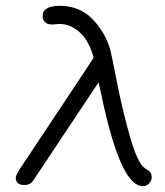

<svg xmlns="http://www.w3.org/2000/svg" viewBox="-20 -634 565 658"><path d="M34 -25Q34 -32 46 -52L272 -392Q275 -396 285 -412Q295 -428 301 -436Q285 -495 253 -523.5Q221 -552 183 -552Q180 -552 172 -551Q164 -550 159 -550Q141 -550 133.5 -559Q126 -568 126 -579Q126 -614 185 -614Q253 -614 297 -568.5Q341 -523 358 -463Q360 -458 380.5 -354Q401 -250 426.5 -162Q452 -74 476 -58L482 -54Q488 -50 491 -48Q494 -46 497 -40Q500 -34 500 -27Q500 -16 491.5 -6Q483 4 469 4Q398 4 336 -269Q331 -292 318 -352L95 -17Q84 0 65 0H63Q34 0 34 -25Z"/></svg>

Font: CMU Typewriter Text
Style: LightOblique
Weight: 200
Italic angle: -9.46001°
Version: Version 0.7.0